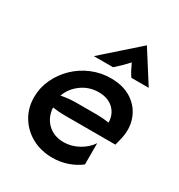

<svg xmlns="http://www.w3.org/2000/svg" viewBox="-157 -740 799 858"><g transform="rotate(30 243.0 -311.5)"><path d="M236.8 11.1Q177.8 11.1 131.2 -14.2Q84.7 -39.6 58 -83.7Q31.2 -127.8 31.2 -183.3Q31.2 -231.9 51.7 -276Q72.2 -320.1 107.6 -354.5Q143.1 -388.9 189.6 -408.3Q236.1 -427.8 288.2 -427.8Q352.8 -427.8 396.5 -398.6Q440.3 -369.4 457.6 -320.5Q475 -271.5 460.4 -213.9L452.1 -180.6H188.9Q159 -180.6 127.8 -185.4Q130.6 -136.1 162.8 -105.2Q195.1 -74.3 245.8 -74.3Q285.4 -74.3 322.2 -94.8Q359 -115.3 378.5 -145.8V-36.1Q350 -13.9 313.5 -1.4Q277.1 11.1 236.8 11.1ZM129.9 -247.9Q170.8 -255.6 207.6 -255.6H313.2Q345.1 -255.6 376.4 -250.7Q375.7 -293.1 347.6 -319.8Q319.4 -346.5 271.5 -346.5Q222.2 -346.5 183.7 -318.4Q145.1 -290.3 129.9 -247.9ZM170.8 -475 352.1 -635.4 454.2 -475H364.6Q354.9 -488.9 347.6 -502.8Q340.3 -516.7 331.9 -535.4Q314.6 -516.7 300.3 -502.8Q286.1 -488.9 270.1 -475Z"/></g></svg>

Font: Afacad Medium
Style: Italic
Weight: 500
Italic angle: -14°
Designer: Kristian Moeller
Foundry: Dicotype
Version: Version 1.000; ttfautohint (v1.8.4.7-5d5b)